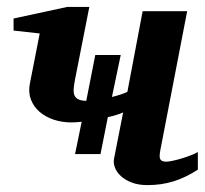

<svg xmlns="http://www.w3.org/2000/svg" viewBox="-20 -520 589 552"><path d="M548.8 -32.2Q515.1 -10.3 480 1Q444.8 12.2 403.8 12.2Q378.4 12.2 359.1 4.9Q339.8 -2.4 327.6 -13.7Q315.4 -24.9 310.3 -38.6Q305.2 -52.2 308.1 -64.9L334 -196.8Q325.7 -192.9 314.2 -189.5Q302.7 -186 290 -183.1L269 -77.1H195.8L214.8 -169.9Q206.1 -168.9 198.2 -168.5Q190.4 -168 186 -168Q158.2 -168 134.3 -176Q110.4 -184.1 93.5 -198.7Q76.7 -213.4 68.8 -234.1Q61 -254.9 65.9 -279.8L94.2 -423.8L19 -432.1V-466.8L172.9 -500H236.8L195.8 -292Q192.9 -276.9 191.9 -265.6Q190.9 -254.4 193.8 -246.6Q196.8 -238.8 204.8 -234.6Q212.9 -230.5 228 -230L253.9 -361.8H327.1L301.8 -241.2Q314 -244.1 325.4 -247.8Q336.9 -251.5 346.2 -255.9L390.1 -487.8H518.1L440.9 -87.9Q437 -67.9 441.2 -61.5Q445.3 -55.2 458 -55.2Q463.4 -55.2 474.6 -57.4Q485.8 -59.6 499 -63.5Q512.2 -67.4 525.6 -72.3Q539.1 -77.1 548.8 -83Z"/></svg>

Font: Charis SIL
Style: Bold Italic
Weight: 700
Italic angle: -11°
Foundry: SIL International
Version: Version 4.112